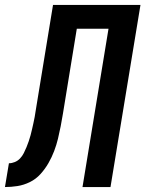

<svg xmlns="http://www.w3.org/2000/svg" viewBox="-61 -755 587 775"><path d="M272 0 377 -639H249L193 -296Q189 -271 184 -245.5Q179 -220 173 -195Q167 -170 157.5 -145Q148 -120 134.5 -96.5Q121 -73 102.5 -52.5Q84 -32 59.5 -20Q35 -8 9.5 -4Q-16 0 -41 0L-25 -96Q-13 -96 -1 -101Q11 -106 20 -115.5Q29 -125 35 -137Q41 -149 46 -161Q51 -173 55 -185Q59 -197 62.5 -209.5Q66 -222 68.5 -234Q71 -246 74 -258.5Q77 -271 79 -283Q81 -295 83 -308L153 -735H506L385 0Z"/></svg>

Font: Iosevka Term Curly Oblique
Style: Bold
Weight: 700
Italic angle: -9°
Designer: Belleve Invis
Foundry: Belleve Invis
Version: Version 32.3.0